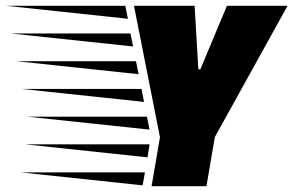

<svg xmlns="http://www.w3.org/2000/svg" viewBox="-261 -645 1016 665"><path d="M264 0 293 -170 203 -625H413L426 -405H433L525 -625H735L483 -170L454 0ZM182 -580 -241 -625H173ZM200 -484 -223 -529H191ZM219 -388 -204 -433H210ZM238 -292 -186 -337H229ZM257 -196 -167 -241H248ZM250 -100 -173 -145H257ZM233 -3 -190 -48H241Z"/></svg>

Font: Faster One
Style: Regular
Weight: 400
Designer: Eduardo Rodriguez Tunni
Foundry: Eduardo Rodriguez Tunni
Version: Version 1.003; ttfautohint (v1.8.4.7-5d5b);gftools[0.9.23]